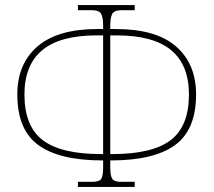

<svg xmlns="http://www.w3.org/2000/svg" viewBox="-20 -734 839 754"><path d="M286 0V-20H342Q370 -20 377.5 -31.5Q385 -43 385 -78V-104H382Q214 -104 131 -164Q48 -224 48 -363Q48 -483 127 -551.5Q206 -620 363 -620H385V-635Q385 -664 377.5 -679Q370 -694 340 -694H286V-714H509V-694H459Q428 -694 420.5 -679Q413 -664 413 -635V-620H435Q593 -620 671.5 -551.5Q750 -483 750 -363Q750 -224 667 -164Q584 -104 416 -104H413V-78Q413 -43 421 -31.5Q429 -20 455 -20H509V0ZM385 -129V-595H359Q216 -595 146 -537Q76 -479 76 -363Q76 -238 148 -183.5Q220 -129 376 -129ZM413 -129H422Q578 -129 650 -183.5Q722 -238 722 -363Q722 -479 652 -537Q582 -595 439 -595H413Z"/></svg>

Font: Noto Serif Thin
Style: Regular
Weight: 100
Designer: Monotype Design Team
Foundry: Monotype Imaging Inc.
Version: Version 2.015